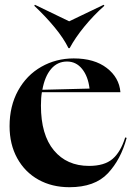

<svg xmlns="http://www.w3.org/2000/svg" viewBox="-20 -767 552 802"><path d="M20 -240Q20 -324 55.5 -388.5Q91 -453 152.5 -488Q214 -523 288 -523Q374 -523 426 -483Q478 -443 483 -382H155Q151 -359 151 -326Q151 -204 205 -139Q259 -74 352 -74Q416 -74 450 -103Q484 -132 503 -193L509 -191Q485 -101 430.5 -43Q376 15 270 15Q197 15 140.5 -16.5Q84 -48 52 -106Q20 -164 20 -240ZM354 -397Q348 -448 323 -479Q298 -510 260 -510Q220 -510 193.5 -479Q167 -448 157 -392ZM413 -747 416 -743Q370 -702 332 -655.5Q294 -609 271 -566H266Q246 -607 208 -653Q170 -699 123 -743L126 -747L269 -678Z"/></svg>

Font: Nyght Serif Medium
Style: Regular
Weight: 500
Designer: Maksym Kobuzan
Version: Version 0.410